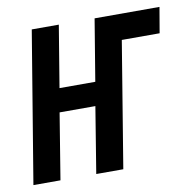

<svg xmlns="http://www.w3.org/2000/svg" viewBox="-76 -585 654 650"><g transform="rotate(-10 250.5 -260.0)"><path d="M-12 0 74 -520H167L132 -308H255L290 -520H513L498 -432H368L297 0H204L241 -227H118L81 0Z"/></g></svg>

Font: Iosevka Term Curly Semibold
Style: Italic
Weight: 600
Italic angle: -9°
Designer: Belleve Invis
Foundry: Belleve Invis
Version: Version 32.3.0